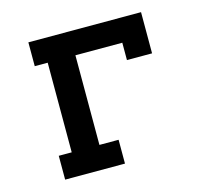

<svg xmlns="http://www.w3.org/2000/svg" viewBox="-83 -623 766 716"><g transform="rotate(-15 300.0 -265.0)"><path d="M84 0V-92H134V-438H84V-530H519V-371H422V-438H241V-92H315V0Z"/></g></svg>

Font: Iosevka Curly Slab SmBdEx
Style: Regular
Weight: 600
Width: 7
Monospace: yes
Designer: Belleve Invis
Foundry: Belleve Invis
Version: Version 11.1.0; ttfautohint (v1.8.3)